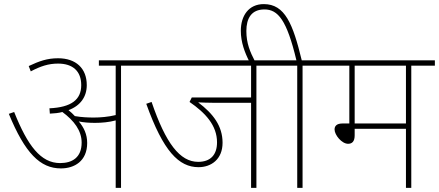

<svg xmlns="http://www.w3.org/2000/svg" viewBox="-20 -916 2140 936"><path d="M405 -219C405 -261 389 -295 364 -324C387 -319 415 -317 443 -317C475 -317 511 -320 544 -329V0H570V-596H685V-622H462V-596H544V-355C507 -346 468 -343 438 -343C412 -343 379 -344 345 -350C336 -360 325 -370 314 -379C373 -401 403 -445 403 -501C403 -583 350 -632 263 -632C210 -632 171 -618 120 -594L130 -568C177 -593 216 -606 263 -606C335 -606 376 -569 376 -501C376 -430 328 -393 221 -388L223 -362C245 -363 266 -365 284 -370C341 -328 378 -279 378 -221C378 -148 332 -121 273 -121C179 -121 115 -205 49 -370L23 -361C102 -169 176 -95 277 -95C342 -95 405 -130 405 -219Z M1230 -596H1345V-622H670V-596H1204V-441H915L904 -419C981 -366 1038 -305 1038 -222C1038 -161 1006 -127 946 -127C857 -127 788 -217 719 -419L693 -410C776 -178 852 -101 948 -101C1009 -101 1065 -139 1065 -220C1065 -302 1019 -362 946 -417C968 -416 993 -415 1015 -415H1204V0H1230Z M1196 -615H1224C1199 -663 1181 -705 1181 -765C1181 -827 1206 -870 1269 -870C1335 -870 1378 -819 1425 -622H1330V-596H1429V0H1455V-596H1570V-622H1451C1408 -800 1369 -896 1266 -896C1192 -896 1154 -839 1154 -766C1154 -710 1173 -660 1196 -615Z M1985 -596H2100V-622H1555V-596H1683V-314H1649C1621 -314 1611 -301 1611 -285C1611 -258 1646 -215 1677 -215C1697 -215 1709 -227 1709 -256V-288H1959V0H1985ZM1959 -596V-314H1709V-596Z"/></svg>

Font: Noto Sans Devanagari UI Thin
Style: Regular
Weight: 100
Designer: Jelle Bosma - Monotype Design Team
Foundry: Monotype Imaging Inc.
Version: Version 2.004